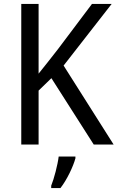

<svg xmlns="http://www.w3.org/2000/svg" viewBox="-20 -734 597 975"><path d="M557 0 303 -401 547 -714H447L274 -484C237 -436 204 -395 176 -360V-714H88V0H176V-274L241 -337L456 0ZM363 70V61H278C273 103 254 175 240 209V221H287C320 179 352 111 363 70Z"/></svg>

Font: Noto Sans Lao Looped SemiCondensed
Style: Regular
Weight: 400
Width: 4
Designer: Mark Frömberg, Ben Mitchell
Foundry: The Fontpad Ltd
Version: Version 1.003